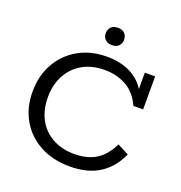

<svg xmlns="http://www.w3.org/2000/svg" viewBox="-136 -872 943 1000"><g transform="rotate(20 335.5 -372.5)"><path d="M359 10Q264 10 193 -28.5Q122 -67 83 -135Q44 -203 44 -290Q44 -379 82.5 -447.5Q121 -516 189.5 -555Q258 -594 347 -594Q435 -594 495.5 -556.5Q556 -519 582 -446L560 -458V-583H617V-400H563Q534 -465 480.5 -495Q427 -525 360 -525Q290 -525 238 -495.5Q186 -466 157.5 -413Q129 -360 129 -291Q129 -221 157 -169Q185 -117 237 -88Q289 -59 359 -59Q430 -59 478.5 -89Q527 -119 559 -185L622 -152Q586 -72 521 -31Q456 10 359 10ZM350 -659Q324 -659 311 -673Q298 -687 298 -706Q298 -727 311 -741Q324 -755 350 -755Q374 -755 387 -741Q400 -727 400 -706Q400 -687 387 -673Q374 -659 350 -659Z"/></g></svg>

Font: Rokkitt SemiBold
Style: Regular
Weight: 400
Version: Version 3.103